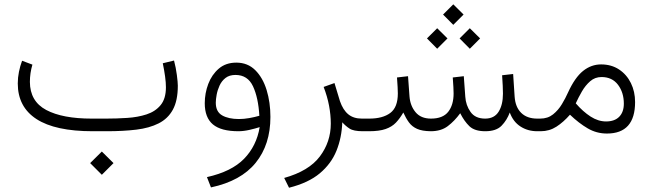

<svg xmlns="http://www.w3.org/2000/svg" viewBox="-20 -609 3030 891"><path d="M398.4 147.9 452.6 94.2 506.8 147.9 452.6 202.1ZM476.1 0H410.2Q236.3 0 149.4 -56.4Q62.5 -112.8 62.5 -221.7Q62.5 -249 67.9 -275.6Q73.2 -302.2 82.5 -327.1L130.4 -309.1Q118.7 -269.5 118.7 -229Q119.1 -138.7 194.6 -98.6Q270 -58.6 405.3 -58.6H472.7Q521.5 -58.6 570.3 -61.8Q619.1 -64.9 659.9 -78.1Q700.7 -91.3 725.3 -121.1Q750 -150.9 750 -204.1Q750 -225.6 746.1 -254.2Q742.2 -282.7 735.4 -315.4L787.6 -328.1Q796.4 -294.9 800.8 -260.7Q805.2 -226.6 805.2 -211.4Q805.2 -142.1 782.2 -100.1Q759.3 -58.1 716.1 -36.4Q672.9 -14.6 612.3 -7.3Q551.8 0 476.1 0Z M1185.1 -19Q1165.5 -12.7 1137.9 -6.3Q1110.4 0 1086.4 0Q1005.9 0 968 -31.7Q930.2 -63.5 930.2 -129.9Q930.2 -176.3 946.5 -219.5Q962.9 -262.7 995.4 -290.5Q1027.8 -318.4 1076.7 -318.4Q1129.4 -318.4 1164.6 -283.4Q1199.7 -248.5 1217.3 -191.2Q1234.9 -133.8 1234.9 -66.4Q1234.9 62 1166.5 146.5Q1098.1 231 959 260.7L940.4 212.9Q1054.2 187.5 1112.3 128.2Q1170.4 68.8 1185.1 -19ZM1183.6 -71.8Q1178.7 -155.8 1154.1 -208.5Q1129.4 -261.2 1072.8 -261.2Q1044.4 -261.2 1026.6 -247.3Q1008.8 -233.4 999 -212.2Q989.3 -190.9 985.4 -169.4Q981.4 -147.9 981.4 -132.3Q981.4 -90.3 1011 -73.5Q1040.5 -56.6 1088.9 -56.6Q1111.8 -56.6 1136.7 -61Q1161.6 -65.4 1183.6 -71.8Z M1568.4 -41.5Q1565.9 29.8 1541.5 90.3Q1517.1 150.9 1464.1 195.3Q1411.1 239.7 1321.3 262.2L1298.8 216.8Q1413.6 184.6 1464.4 116.9Q1515.1 49.3 1515.1 -35.2Q1515.1 -75.2 1507.1 -118.2Q1499 -161.1 1481.9 -205.6L1532.2 -223.6L1557.6 -139.6Q1571.8 -98.6 1596.2 -78.6Q1620.6 -58.6 1659.2 -58.6H1678.2V0H1663.6Q1620.6 0 1601.8 -12.5Q1583 -24.9 1568.4 -41.5Z M2036.1 -541.5 2083.5 -588.9 2131.3 -541.5 2083.5 -493.7ZM2112.8 -430.7 2160.2 -478 2208 -430.7 2160.2 -382.8ZM1961.4 -430.7 2008.8 -478 2056.6 -430.7 2008.8 -382.8ZM2231.4 -58.6Q2273.9 -58.6 2293.9 -90.6Q2314 -122.6 2314 -174.3Q2314 -189.5 2313 -210.9Q2312 -232.4 2310.1 -259.8L2361.3 -265.6L2368.2 -160.6Q2371.6 -111.8 2398.7 -85.2Q2425.8 -58.6 2473.1 -58.6H2487.8V0H2473.1Q2429.2 0 2395.3 -22Q2361.3 -43.9 2345.7 -86.9Q2332.5 -51.3 2307.6 -25.6Q2282.7 0 2231.9 0Q2182.6 0 2158.4 -23.2Q2134.3 -46.4 2115.7 -83.5Q2089.4 -47.4 2058.1 -23.7Q2026.9 0 1979 0Q1939 -0.5 1915.5 -11Q1892.1 -21.5 1877.9 -40.8Q1863.8 -60.1 1851.6 -86.9Q1835.9 -59.6 1817.4 -40Q1798.8 -20.5 1769.5 -10.3Q1740.2 0 1692.4 0H1658.7V-58.6H1693.4Q1755.9 -58.6 1791 -84.7Q1826.2 -110.8 1826.2 -175.3Q1826.2 -186.5 1825.2 -205.3Q1824.2 -224.1 1822.3 -249.5L1873.5 -255.4L1880.4 -160.6Q1883.8 -118.2 1908.4 -88.4Q1933.1 -58.6 1980 -58.6Q2035.2 -58.6 2060.1 -90.3Q2085 -122.1 2085 -175.3Q2085 -186.5 2084 -205.1Q2083 -223.6 2081.1 -249.5L2132.3 -255.4L2139.2 -160.6Q2141.6 -120.6 2163.6 -89.6Q2185.5 -58.6 2231.4 -58.6Z M2625 -76.7Q2595.2 -42.5 2562.3 -21.2Q2529.3 0 2489.3 0H2468.3V-58.6H2486.8Q2522 -58.6 2546.4 -78.1Q2570.8 -97.7 2587.6 -125.7Q2604.5 -153.8 2616.2 -180.2Q2647.9 -249.5 2685.8 -279.8Q2723.6 -310.1 2769.5 -310.1Q2817.4 -310.1 2852.8 -286.6Q2888.2 -263.2 2907.7 -223.6Q2927.2 -184.1 2927.2 -135.3Q2927.2 10.7 2796.4 10.7Q2748.5 10.7 2707.5 -13.2Q2666.5 -37.1 2625 -76.7ZM2651.9 -129.4Q2685.5 -90.8 2720.7 -68.1Q2755.9 -45.4 2792.5 -45.4Q2832.5 -45.4 2853.8 -67.4Q2875 -89.4 2875 -127.9Q2875 -179.7 2847.9 -215.6Q2820.8 -251.5 2771.5 -251.5Q2741.2 -251.5 2719 -232.2Q2696.8 -212.9 2680.4 -184.6Q2664.1 -156.2 2651.9 -129.4Z"/></svg>

Font: Vazir Thin FD-UI
Style: Thin-FD-UI
Weight: 100
Designer: Saber Rastikerdar
Foundry: Saber Rastikerdar
Version: Version 30.1.0